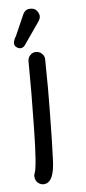

<svg xmlns="http://www.w3.org/2000/svg" viewBox="-50 -686 322 722"><g transform="rotate(-5 111.0 -325.0)"><path d="M65.9 -640.1Q75.2 -656.7 93.8 -656.2Q112.3 -655.8 121.3 -639.9Q130.4 -624 120.6 -607.9L64.5 -527.3Q50.8 -503.4 30.5 -515.1Q10.3 -526.9 30.3 -559.1ZM94.2 4.4Q81.5 8.3 69.8 2Q58.1 -4.4 54.7 -16.6Q50.8 -28.8 55.2 -39.1Q64.9 -61 67.4 -203.1Q70.3 -345.2 68.8 -460Q68.8 -472.7 77.6 -482.4Q86.4 -492.2 99.6 -492.2Q112.3 -492.2 122.1 -483.4Q131.8 -474.1 131.8 -460.9Q133.8 -345.2 132.3 -267.6Q130.9 -189.9 130.4 -157.2Q129.9 -124.5 127.9 -79.6Q125 -4.9 94.2 4.4Z"/></g></svg>

Font: Chilanka
Style: Regular
Weight: 400
Designer: Santhosh Thottingal <santhosh.thottingal@gmail.com>
Foundry: Swathanthra Malayalam Computing(SMC)
Version: Version 1.3; 20181103